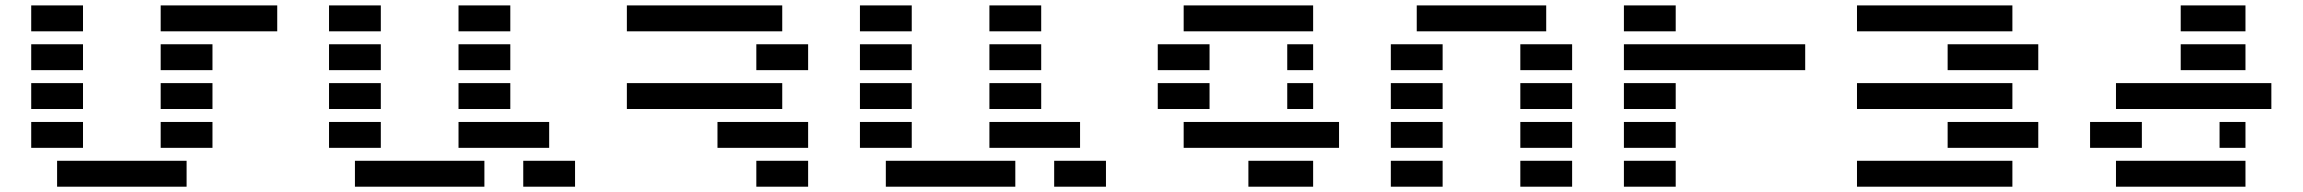

<svg xmlns="http://www.w3.org/2000/svg" viewBox="-20 -704 8683 724"><path d="M97.7 -585.9V-683.6H293V-585.9ZM1025.4 -683.6V-585.9H585.9V-683.6ZM97.7 -439.5V-537.1H293V-439.5ZM585.9 -439.5V-537.1H781.2V-439.5ZM97.7 -293V-390.6H293V-293ZM585.9 -293V-390.6H781.2V-293ZM97.7 -146.5V-244.1H293V-146.5ZM585.9 -146.5V-244.1H781.2V-146.5ZM195.3 0V-97.7H683.6V0Z M1220.7 -585.9V-683.6H1416V-585.9ZM1709 -585.9V-683.6H1904.3V-585.9ZM1220.7 -439.5V-537.1H1416V-439.5ZM1709 -439.5V-537.1H1904.3V-439.5ZM1220.7 -293V-390.6H1416V-293ZM1709 -293V-390.6H1904.3V-293ZM1220.7 -146.5V-244.1H1416V-146.5ZM2050.8 -244.1V-146.5H1709V-244.1ZM1318.4 0V-97.7H1806.6V0ZM1953.1 0V-97.7H2148.4V0Z M2832 0V-97.7H3027.3V0ZM2929.7 -683.6V-585.9H2343.8V-683.6ZM2832 -439.5V-537.1H3027.3V-439.5ZM2343.8 -293V-390.6H2929.7V-293ZM2685.5 -146.5V-244.1H3027.3V-146.5Z M3222.7 -585.9V-683.6H3418V-585.9ZM3710.9 -585.9V-683.6H3906.2V-585.9ZM3222.7 -439.5V-537.1H3418V-439.5ZM3710.9 -439.5V-537.1H3906.2V-439.5ZM3222.7 -293V-390.6H3418V-293ZM3710.9 -293V-390.6H3906.2V-293ZM3222.7 -146.5V-244.1H3418V-146.5ZM4052.7 -244.1V-146.5H3710.9V-244.1ZM3320.3 0V-97.7H3808.6V0ZM3955.1 0V-97.7H4150.4V0Z M4687.5 0V-97.7H4931.6V0ZM4931.6 -683.6V-585.9H4443.4V-683.6ZM4931.6 -439.5H4834V-537.1H4931.6ZM4345.7 -439.5V-537.1H4541V-439.5ZM4931.6 -293H4834V-390.6H4931.6ZM5029.3 -244.1V-146.5H4443.4V-244.1ZM4541 -293H4345.7V-390.6H4541Z M5908.2 -97.7V0H5712.9V-97.7ZM5419.9 -97.7V0H5224.6V-97.7ZM5908.2 -244.1V-146.5H5712.9V-244.1ZM5419.9 -244.1V-146.5H5224.6V-244.1ZM5908.2 -390.6V-293H5712.9V-390.6ZM5419.9 -390.6V-293H5224.6V-390.6ZM5908.2 -537.1V-439.5H5712.9V-537.1ZM5419.9 -537.1V-439.5H5224.6V-537.1ZM5810.5 -683.6V-585.9H5322.3V-683.6Z M6103.5 -585.9V-683.6H6298.8V-585.9ZM6103.5 -439.5V-537.1H6787.1V-439.5ZM6103.5 -293V-390.6H6298.8V-293ZM6103.5 -146.5V-244.1H6298.8V-146.5ZM6103.5 0V-97.7H6298.8V0Z M6982.4 0V-97.7H7568.4V0ZM7568.4 -683.6V-585.9H6982.4V-683.6ZM7324.2 -439.5V-537.1H7666V-439.5ZM7568.4 -390.6V-293H6982.4V-390.6ZM7324.2 -146.5V-244.1H7666V-146.5Z M7959 -293V-390.6H8544.9V-293ZM7861.3 -146.5V-244.1H8056.6V-146.5ZM8447.3 -244.1V-146.5H8349.6V-244.1ZM8447.3 -97.7V0H7959V-97.7ZM8203.1 -585.9V-683.6H8447.3V-585.9ZM8203.1 -439.5V-537.1H8447.3V-439.5Z"/></svg>

Font: Trigram
Style: Regular
Weight: 400
Designer: GGBotNet
Foundry: GGBotNet
Version: 1.05